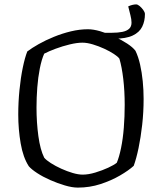

<svg xmlns="http://www.w3.org/2000/svg" viewBox="-20 -853 735 873"><path d="M334 0Q308 0 274.5 -10Q241 -20 208 -34.5Q175 -49 149 -66Q123 -83 111 -97Q85 -137 74 -201Q63 -265 63 -332Q63 -388 68.5 -443.5Q74 -499 83.5 -545Q93 -591 104 -619Q125 -635 156 -652.5Q187 -670 225 -685.5Q263 -701 302.5 -710.5Q342 -720 380 -720Q404 -720 435.5 -711Q467 -702 499.5 -687Q532 -672 558 -655Q584 -638 596 -622Q609 -595 617 -559.5Q625 -524 629 -484Q633 -444 633 -403Q633 -343 626.5 -285.5Q620 -228 610 -180Q600 -132 588 -99Q565 -78 525.5 -55Q486 -32 437 -16Q388 0 334 0ZM356 -59Q382 -59 413.5 -68.5Q445 -78 472 -90.5Q499 -103 511 -113Q522 -139 530.5 -180.5Q539 -222 543 -272.5Q547 -323 547 -376Q547 -439 540.5 -494Q534 -549 523 -586Q517 -595 498 -607.5Q479 -620 454 -631.5Q429 -643 402.5 -651Q376 -659 355 -659Q330 -659 297 -651Q264 -643 233 -631.5Q202 -620 181 -609Q169 -582 161 -541.5Q153 -501 149.5 -455Q146 -409 146 -364Q146 -296 154.5 -234Q163 -172 181 -136Q190 -125 211 -111.5Q232 -98 258.5 -86Q285 -74 310.5 -66.5Q336 -59 356 -59ZM455 -683V-704H490Q516 -704 536 -708Q556 -712 567 -722Q578 -732 578 -750Q578 -765 573 -784Q568 -803 563 -824Q574 -829 583 -831Q592 -833 599 -833Q606 -833 615 -825.5Q624 -818 631.5 -807.5Q639 -797 639 -789Q639 -757 626.5 -731.5Q614 -706 583.5 -691.5Q553 -677 499 -677Q491 -677 477.5 -678.5Q464 -680 455 -683Z"/></svg>

Font: Texturina Medium 12pt ExtraLight
Style: Regular
Weight: 250
Version: Version 1.002